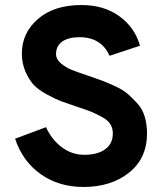

<svg xmlns="http://www.w3.org/2000/svg" viewBox="-20 -732 655 764"><path d="M312 12Q214 12 142 -39Q70 -90 40 -180L163 -226Q186 -176 226 -146Q266 -116 316 -116Q368 -116 398.5 -138Q429 -160 429 -201Q429 -222 419 -238Q409 -254 385 -267Q361 -280 342.5 -287.5Q324 -295 287 -307Q245 -321 223.5 -329Q202 -337 167 -356Q132 -375 114 -394.5Q96 -414 81.5 -446.5Q67 -479 67 -519Q67 -601 131 -656.5Q195 -712 304 -712Q394 -712 455.5 -667Q517 -622 537 -550L416 -510Q383 -584 296 -584Q252 -584 227.5 -566.5Q203 -549 203 -517Q203 -496 223 -479.5Q243 -463 264 -454.5Q285 -446 330 -431Q365 -419 384 -412Q403 -405 436 -390Q469 -375 487.5 -359Q506 -343 526.5 -320.5Q547 -298 556 -267.5Q565 -237 565 -201Q565 -102 493.5 -45Q422 12 312 12Z"/></svg>

Font: ReCut ExtraBold
Style: Regular
Weight: 800
Designer: Giant Group (for alternate capitals set)
Version: Version 2.002;FEAKit 1.0